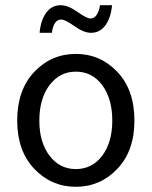

<svg xmlns="http://www.w3.org/2000/svg" viewBox="-20 -705 582 737"><path d="M46 -242Q46 -360 111.5 -429Q177 -498 271 -498Q365 -498 430.5 -429Q496 -360 496 -242Q496 -126 430.5 -57Q365 12 271 12Q177 12 111.5 -57Q46 -126 46 -242ZM131 -242Q131 -159 170 -107.5Q209 -56 271 -56Q334 -56 372.5 -107.5Q411 -159 411 -242Q411 -326 372.5 -378Q334 -430 271 -430Q209 -430 170 -378Q131 -326 131 -242ZM132 -579Q136 -626 157 -655.5Q178 -685 213 -685Q241 -685 277 -659.5Q313 -634 327 -634Q355 -634 364 -685H410Q406 -638 385 -608.5Q364 -579 329 -579Q302 -579 266 -604.5Q230 -630 215 -630Q186 -630 179 -579Z"/></svg>

Font: RibengUni
Style: Regular
Weight: 400
Designer: (1) Dr. Andrew Glass (Program Manager at Microsoft Corporation)
(2) Bivuti Chakma (Suz Moriz)
(3) Paul D. Hunt (Adobe Co
Foundry: Bivuti Chakma and Jyoti Chakma
Version: Version 1.2020